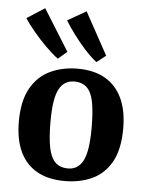

<svg xmlns="http://www.w3.org/2000/svg" viewBox="-50 -698 575 749"><g transform="rotate(5 237.5 -323.5)"><path d="M318 -205Q318 -265 311 -304Q304 -343 285.5 -361.5Q267 -380 235 -380Q195 -380 175.5 -343Q156 -306 156 -216Q156 -155 163.5 -116Q171 -77 189.5 -58.5Q208 -40 240 -40Q279 -40 298.5 -77Q318 -114 318 -205ZM33 -206Q33 -287 61 -336.5Q89 -386 137 -408.5Q185 -431 244 -431Q308 -431 351.5 -406Q395 -381 418 -333Q441 -285 441 -214Q441 -132 413.5 -83Q386 -34 338.5 -12Q291 10 231 10Q167 10 123 -14.5Q79 -39 56 -87Q33 -135 33 -206ZM350 -491 314 -463Q291 -481 267 -507.5Q243 -534 221.5 -563Q200 -592 186 -615L259 -657ZM198 -493 163 -463Q140 -480 114 -506Q88 -532 65 -559.5Q42 -587 27 -610L97 -655Z"/></g></svg>

Font: Yrsa SemiBold
Style: Regular
Weight: 600
Version: Version 2.004